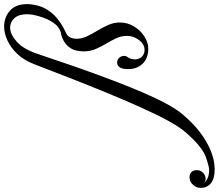

<svg xmlns="http://www.w3.org/2000/svg" viewBox="-441 -650 1061 931"><g transform="rotate(-90 89.5 -184.5)"><path d="M-267 326Q-310 326 -333 308Q-356 290 -356 258Q-356 238 -342 222Q-327 204 -304 204Q-287 204 -278 215Q-270 224 -270 238Q-270 258 -283 270Q-296 282 -312 282Q-326 282 -335 272Q-324 285 -308.5 292Q-293 299 -270 299Q-259 299 -249 296Q-229 291 -207.5 283.5Q-186 276 -157.5 254.5Q-129 233 -89 188Q-62 158 -30.5 100Q1 42 35.5 -35Q70 -112 106 -199.5Q142 -287 177 -377Q212 -467 244 -550Q263 -599 293.5 -631Q324 -663 359 -679Q394 -695 426 -695Q471 -695 503 -667Q535 -639 535 -584Q535 -577 534.5 -570.5Q534 -564 533 -557Q527 -516 508.5 -487Q490 -458 467 -439Q444 -420 423.5 -409Q403 -398 392 -393Q379 -387 373 -373Q367 -359 367 -343Q367 -318 379 -293Q391 -268 406.5 -242.5Q422 -217 434 -190Q446 -163 446 -134Q446 -97 427 -65.5Q408 -34 378.5 -15Q349 4 319 4Q269 4 242 -28Q220 -54 220 -93Q220 -147 252 -147Q264 -147 274 -138Q284 -127 284 -113Q284 -104 280 -99Q267 -82 267 -61Q267 -42 279 -28Q293 -14 312 -14Q340 -14 360.5 -40.5Q381 -67 381 -99Q381 -127 369.5 -151.5Q358 -176 343.5 -200Q329 -224 317.5 -250.5Q306 -277 306 -309Q306 -350 321.5 -373Q337 -396 358.5 -407Q380 -418 398 -420Q425 -429 442 -452.5Q459 -476 469 -504Q479 -532 483 -553Q486 -571 486 -585Q486 -624 467 -645Q448 -666 421 -666Q389 -666 352.5 -633.5Q316 -601 293 -531Q233 -350 180 -207.5Q127 -65 82.5 31Q38 127 0 171Q-62 244 -127.5 282.5Q-193 321 -249 325Q-253 325 -257.5 325.5Q-262 326 -267 326Z"/></g></svg>

Font: Carattere
Style: Regular
Weight: 400
Designer: Robert E. Leuschke
Foundry: Robert E. Leuschke
Version: Version 1.010; ttfautohint (v1.8.3)